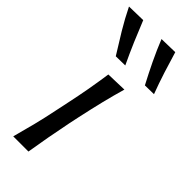

<svg xmlns="http://www.w3.org/2000/svg" viewBox="-267 -818 858 858"><g transform="rotate(45 162.0 -389.0)"><path d="M28 0Q43 -55 56 -106.2Q69 -157.5 81.5 -219L92 -268.5Q106.5 -336 115.8 -388.5Q125 -441 133 -496L231.5 -499Q215.5 -443.5 202.5 -390.5Q189.5 -337.5 174.5 -268.5L164 -219Q151.5 -157.5 142.2 -106.2Q133 -55 124 0ZM99 -577Q68 -626 38.2 -675.5Q8.5 -725 -16.5 -776L71.5 -778Q90.5 -730.5 112.2 -679.5Q134 -628.5 158 -578ZM283 -577Q257 -626 233 -676Q209 -726 189 -776L274 -778Q288 -730.5 304.2 -679.5Q320.5 -628.5 339.5 -578Z"/></g></svg>

Font: Commissioner Flair
Style: Italic
Weight: 400
Italic angle: -12°
Designer: Kostas Bartsokas
Foundry: Kostas Bartsokas
Version: Version 1.000; ttfautohint (v1.8.3)